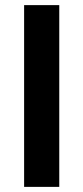

<svg xmlns="http://www.w3.org/2000/svg" viewBox="-20 -730 326 750"><path d="M74.2 0V-710H211.5V0Z"/></svg>

Font: Raleway Thin
Style: Regular
Weight: 100
Designer: Matt McInerney, Pablo Impallari, Rodrigo Fuenzalida
Foundry: Matt McInerney, Pablo Impallari, Rodrigo Fuenzalida
Version: Version 4.026